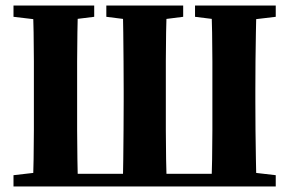

<svg xmlns="http://www.w3.org/2000/svg" viewBox="-20 -677 1051 697"><path d="M99 0Q101 -47 102 -99Q103 -151 103 -205Q103 -259 103 -310V-350Q103 -402 103 -455Q103 -508 102 -560Q101 -612 99 -657H263Q262 -611 261 -559Q260 -507 260 -454Q260 -401 260 -349V-310Q260 -258 260 -204Q260 -150 261 -98Q262 -46 263 0ZM425 0Q427 -47 427.5 -99Q428 -151 428.5 -204.5Q429 -258 429 -310V-349Q429 -401 428.5 -454.5Q428 -508 427.5 -559.5Q427 -611 425 -657H586Q584 -611 583 -559.5Q582 -508 582 -455Q582 -402 582 -350V-310Q582 -259 582 -204.5Q582 -150 583 -98.5Q584 -47 586 0ZM747 0Q749 -46 750 -98Q751 -150 751 -204Q751 -258 751 -310V-349Q751 -401 751 -454Q751 -507 750 -559Q749 -611 747 -657H911Q910 -612 909 -560Q908 -508 907.5 -455Q907 -402 907 -350V-310Q907 -259 907.5 -205Q908 -151 909 -99Q910 -47 911 0ZM29 -616V-657H322V-616L201 -601H156ZM366 -616V-657H645V-616L527 -601H485ZM688 -616V-657H981V-616L855 -601H809ZM29 0V-41L159 -56H195L197 0ZM813 0 815 -56H852L981 -41V0ZM182 0V-46H829V0Z"/></svg>

Font: Source Serif 4 36pt
Style: Bold
Weight: 700
Designer: Frank Grießhammer
Foundry: Adobe Systems Incorporated
Version: Version 4.004;hotconv 1.0.116;makeotfexe 2.5.65601